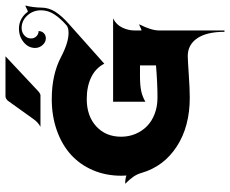

<svg xmlns="http://www.w3.org/2000/svg" viewBox="-89 -615 835 697"><g transform="rotate(-90 328.5 -266.5)"><path d="M216.8 -537.1Q233.6 -546.1 245.6 -563.7L310.5 -654.3Q313 -658.2 318 -661.1Q323 -664.1 327.1 -664.1H472.7L347.7 -546.9Q337.2 -537.1 331.1 -537.1ZM9.8 -229.5Q28.1 -229.5 39.8 -225.1Q39.1 -234.4 39.1 -244.1Q39.1 -300 59.3 -347Q79.6 -394 115.8 -426.8Q152.1 -459.5 204 -477.8Q255.9 -496.1 317.4 -496.1Q406.2 -496.1 470.2 -462.4Q522.2 -435.1 557.4 -435.1Q576.4 -435.1 585 -442.4Q610.6 -464.8 625.1 -487.2Q639.6 -509.5 639.6 -535.2Q639.6 -564.2 620.7 -584.8Q601.8 -605.5 575.2 -605.5Q559.6 -605.5 548.5 -595.5Q537.4 -585.4 537.4 -571.3Q537.4 -559.8 545.2 -551.9Q553 -543.9 564.2 -543.9Q564.2 -532.7 556.8 -525.1Q549.3 -517.6 537.6 -517.6Q524.2 -517.6 513.5 -529.4Q502.9 -541.3 502.9 -556.6Q502.9 -580.8 523.7 -598Q544.4 -615.2 573.5 -615.2Q592 -615.2 607.9 -606.6Q623.8 -597.9 634.5 -582.8Q637.7 -582.8 645.4 -587.2Q653.1 -591.6 657.2 -591.6Q653.8 -581.8 651.6 -564.2Q649.4 -546.6 649.4 -535.2Q649.4 -507.1 634.5 -483.6Q619.6 -460.2 591.8 -435.5L445.8 -305.4Q429.9 -336.7 396.5 -352.9Q363 -369.1 317.4 -369.1Q256.1 -369.1 218.4 -334.7Q180.7 -300.3 180.7 -244.1Q180.7 -216.8 190.7 -192.6Q200.7 -168.5 218.8 -150.6Q236.8 -132.8 263.5 -122.6Q290.3 -112.3 322.3 -112.3Q375.7 -112.3 439.5 -117.7V-175.8H400.4Q369.1 -175.8 348.4 -171.8Q327.6 -167.7 307.6 -156.2V-273.4H610.4Q588.1 -262.9 577.3 -241Q566.4 -219 566.4 -195.3V-170.2Q569.6 -170.2 577.1 -174.2Q584.7 -178.2 588.9 -178.7Q566.4 -135 566.4 -106.4V130.9H561.5Q561.5 66.7 538.1 32.1Q514.6 -2.4 473.6 -2.4Q460.7 -2.4 407.6 1.2Q354.5 4.9 322.3 4.9Q218 4.9 145.5 -42.1Q73 -89.1 49.3 -170.2Q44.7 -186.8 35 -200.4Q25.4 -214.1 9.8 -229.5Z"/></g></svg>

Font: Agreloy
Style: Medium
Weight: 400
Designer: gluk
Foundry: gluk
Version: Version 0.27